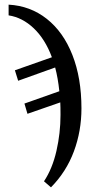

<svg xmlns="http://www.w3.org/2000/svg" viewBox="-20 -565 418 825"><path d="M169 214Q205 160 222.5 83.5Q240 7 240 -71Q240 -108 239 -125L98 -76L85 -120L235 -173Q229 -230 217 -275L58 -218L44 -263L203 -319Q174 -397 125 -443.5Q76 -490 17 -499V-545Q110 -540 181 -484Q252 -428 291 -329Q330 -230 330 -99Q330 -2 297.5 85.5Q265 173 199 240Z"/></svg>

Font: Noto Serif Narrow
Style: Regular
Weight: 400
Width: 4
Designer: Monotype Design Team
Foundry: Monotype Imaging Inc.
Version: Version 1.001